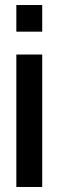

<svg xmlns="http://www.w3.org/2000/svg" viewBox="-20 -744 234 764"><path d="M45 -618V-724H148V-618ZM45 0V-527H148V0Z"/></svg>

Font: Archivo SemiBold ExtraCondensed
Style: Regular
Weight: 600
Width: 2
Version: Version 2.001